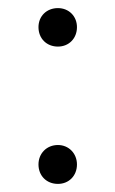

<svg xmlns="http://www.w3.org/2000/svg" viewBox="-20 -474 285 474"><path d="M123 -359C150 -359 170 -379 170 -407C170 -434 150 -454 123 -454C95 -454 75 -434 75 -407C75 -379 95 -359 123 -359ZM123 -20C150 -20 170 -40 170 -68C170 -95 150 -116 123 -116C95 -116 75 -95 75 -68C75 -40 95 -20 123 -20Z"/></svg>

Font: Arthouse Owned Light
Style: Regular
Weight: 300
Designer: Jeremy Tribby
Foundry: Tribby Type
Version: Version 1.000;PS 001.000;hotconv 1.0.88;makeotf.lib2.5.64775